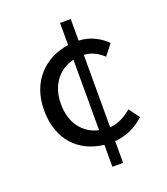

<svg xmlns="http://www.w3.org/2000/svg" viewBox="-140 -827 835 962"><g transform="rotate(-20 277.5 -346.5)"><path d="M293 37H350V-79C409 -83 464 -109 508 -149L467 -206C436 -180 397 -156 350 -153V-539C389 -537 423 -519 452 -492L497 -549C462 -583 415 -612 350 -615V-730H293V-612C167 -594 68 -501 68 -346C68 -189 159 -95 293 -80ZM158 -346C158 -444 210 -514 293 -534V-158C209 -177 158 -247 158 -346Z"/></g></svg>

Font: Microsoft YaHei
Style: Regular
Weight: 400
Designer: Ryoko NISHIZUKA 西塚涼子 (kana, bopomofo & ideographs); Paul D. Hunt (Latin, Greek & Cyrillic); Sandoll Communications 산돌커뮤니
Foundry: Adobe
Version: Version 2.001;hotconv 1.0.111;makeotfexe 2.5.65597